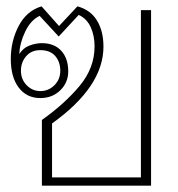

<svg xmlns="http://www.w3.org/2000/svg" viewBox="-20 -585 562 605"><path d="M112 -207Q184 -258 231 -314.5Q278 -371 278 -439Q278 -472 266 -499Q254 -526 228 -538L165 -470L105 -535Q77 -522 59.5 -485.5Q42 -449 41 -415Q53 -434 73 -441.5Q93 -449 112 -449Q151 -449 173 -425Q195 -401 195 -360Q195 -325 170 -300.5Q145 -276 107 -276Q64 -276 39 -309Q14 -342 14 -399Q14 -456 39 -503.5Q64 -551 111 -565L166 -503L224 -565Q265 -554 285.5 -520.5Q306 -487 306 -438Q306 -312 144 -196V-26H424V-553H456V0H112ZM170 -362Q170 -390 154 -408.5Q138 -427 107 -427Q79 -427 62.5 -408Q46 -389 46 -362Q46 -335 64 -316.5Q82 -298 107 -298Q133 -298 151.5 -316.5Q170 -335 170 -362Z"/></svg>

Font: Taviraj Thin
Style: Regular
Weight: 250
Designer: Katatrad Team
Foundry: CadsonDemak
Version: Version 1.001